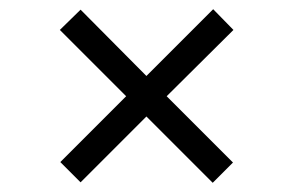

<svg xmlns="http://www.w3.org/2000/svg" viewBox="-20 -505 637 417"><path d="M155 -109 298 -252 442 -108 486 -152 342 -296 487 -440 443 -485 298 -340 155 -484 110 -440 254 -296 111 -153Z"/></svg>

Font: Uncut Sans Book
Style: Regular
Weight: 350
Designer: Kasper Nordkvist
Foundry: UNCUT.wtf
Version: Version 1.304;Glyphs 3.2 (3246)